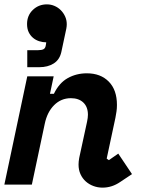

<svg xmlns="http://www.w3.org/2000/svg" viewBox="-20 -846 652 880"><path d="M104 -736Q104 -775 130.5 -800.5Q157 -826 195 -826Q213 -826 229.5 -819Q246 -812 258.5 -799.5Q271 -787 278.5 -770.5Q286 -754 286 -735Q286 -730 285.5 -725.5Q285 -721 284 -715L261 -607Q253 -572 226 -555Q199 -538 160 -538H105V-616H154Q171 -616 179.5 -620.5Q188 -625 190 -639L192 -652Q176 -652 160 -657Q144 -662 131.5 -672.5Q119 -683 111.5 -698.5Q104 -714 104 -736ZM379 -288Q383 -307 383 -320Q383 -356 362 -376Q341 -396 305 -396Q260 -396 228 -364Q196 -332 185 -278L126 0H0L105 -496H226L209 -416H227Q251 -466 290.5 -488Q330 -510 378 -510Q441 -510 478.5 -472Q516 -434 516 -365Q516 -349 514 -335.5Q512 -322 509 -306L469 -119L479 -112L522 -142L585 -48L531 -12Q493 14 450 14Q428 14 408 6.5Q388 -1 373 -14.5Q358 -28 349 -47.5Q340 -67 340 -92Q340 -105 343 -122Z"/></svg>

Font: Space Mono
Style: Bold Italic
Weight: 700
Italic angle: -12°
Monospace: yes
Designer: Colophon Foundry / Benjamin Critton
Foundry: Colophon Foundry
Version: Version 1.000;PS 1.000;hotconv 1.0.81;makeotf.lib2.5.63406